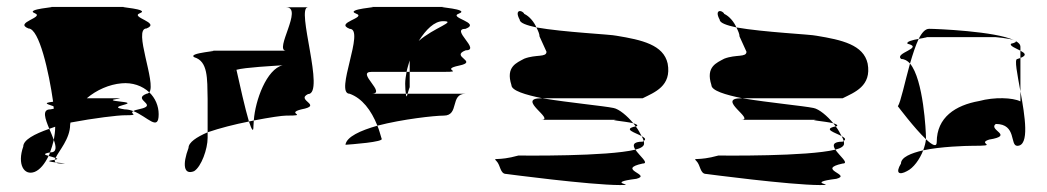

<svg xmlns="http://www.w3.org/2000/svg" viewBox="-20 -715 3015 553"><path d="M47 -293C29 -242 49 -208 80 -220C95 -226 109 -243 120 -266C109 -269 102 -272 124 -276C128 -287 132 -299 135 -312C131 -322 127 -333 122 -344C79 -329 47 -312 47 -293ZM62 -633C19 -650 110 -665 80 -677C50 -689 150 -695 125 -695H339C314 -695 414 -689 383 -677C353 -665 444 -650 402 -633C362 -633 431 -475 410 -449C390 -468 361 -478 330 -475C295 -472 258 -456 230 -432H306C368 -432 259 -429 330 -422C388 -416 278 -409 339 -400C347 -400 356 -398 364 -395C350 -387 387 -383 339 -383C320 -383 252 -375 183 -362C183 -360 182 -358 182 -356C182 -315 149 -280 140 -260C135 -262 126 -264 120 -266C122 -269 123 -272 124 -276H125C144 -276 142 -292 135 -312C137 -324 139 -337 139 -350C133 -348 128 -346 122 -344C110 -373 100 -400 125 -400C129 -401 133 -401 135 -402C135 -404 134 -407 134 -409C122 -414 98 -418 133 -422C121 -507 93 -633 62 -633ZM133 -254C135 -254 137 -255 138 -255C137 -252 138 -249 141 -247C125 -249 111 -251 133 -254ZM138 -255C148 -257 146 -258 140 -260C139 -258 138 -257 138 -255ZM141 -247C144 -245 148 -244 156 -244C179 -244 159 -245 141 -247ZM364 -395C405 -379 437 -335 437 -386C437 -410 427 -433 410 -449C408 -447 405 -445 402 -445C359 -428 438 -413 383 -401C373 -399 367 -397 364 -395Z M523 -289C505 -241 509 -210 539 -222C560 -235 578 -286 578 -318V-334C546 -320 523 -305 523 -289ZM540 -550C516 -563 627 -569 586 -569H804C768 -569 855 -694 804 -694H867C831 -694 918 -444 867 -444C831 -426 912 -412 848 -400C800 -388 873 -382 804 -382C792 -382 758 -377 711 -368C715 -426 748 -516 794 -527C766 -525 686 -521 661 -514C670 -473 686 -402 697 -365C656 -357 613 -346 578 -334V-430C577 -490 579 -538 540 -550ZM655 -509V-512C654 -511 654 -510 655 -509ZM697 -365C705 -341 710 -332 710 -352C710 -357 711 -362 711 -368C707 -367 701 -366 697 -365Z M975 -298C989 -299 1089 -306 1079 -316C1075 -329 1072 -341 1067 -353C1018 -339 978 -321 975 -298ZM987 -445C942 -445 1033 -632 987 -632C942 -650 1039 -664 1005 -676C972 -689 1078 -695 1050 -695H1258C1230 -695 1336 -689 1302 -676C1269 -664 1367 -650 1321 -632C1275 -632 1367 -570 1321 -570C1275 -552 1360 -538 1302 -526C1245 -514 1321 -508 1258 -508H1160V-541C1157 -530 1153 -519 1151 -508H1050C1004 -508 1096 -445 1050 -445H1149C1150 -433 1152 -437 1154 -445H1321C1275 -445 1304 -382 1258 -382C1232 -382 1140 -372 1067 -353C1049 -398 1023 -432 987 -445ZM1147 -474C1147 -460 1148 -451 1149 -445H1154C1156 -453 1160 -464 1160 -464V-508H1151C1149 -496 1147 -485 1147 -474ZM1186 -597C1229 -635 1298 -654 1256 -654C1231 -654 1207 -630 1186 -597Z M1410 -251C1422 -239 1420 -214 1438 -214C1438 -214 1679 -182 1766 -182C1820 -182 1717 -188 1813 -200C1859 -212 1753 -227 1831 -244C1851 -244 1822 -266 1810 -284C1728 -264 1488 -267 1473 -267C1412 -250 1398 -263 1410 -251ZM1453 -470C1453 -454 1493 -442 1542 -432H1831C1865 -449 1915 -467 1903 -532C1891 -586 1829 -600 1756 -612C1740 -616 1604 -622 1525 -636C1530 -626 1534 -617 1534 -610L1554 -566C1554 -549 1524 -559 1490 -546C1468 -534 1436 -523 1453 -470ZM1477 -658C1460 -689 1484 -687 1490 -675C1505 -668 1518 -652 1525 -636C1497 -642 1477 -649 1477 -658ZM1539 -370C1580 -370 1465 -432 1539 -432H1542C1621 -419 1718 -410 1747 -404C1763 -401 1787 -381 1804 -360C1780 -366 1719 -370 1766 -370ZM1804 -360C1806 -357 1809 -354 1811 -351H1813C1819 -354 1814 -357 1804 -360ZM1810 -284C1802 -296 1802 -307 1831 -307C1832 -308 1833 -308 1834 -309C1835 -306 1835 -303 1835 -301C1835 -294 1826 -288 1810 -284ZM1811 -351C1818 -342 1824 -331 1828 -323C1810 -333 1772 -343 1811 -351ZM1828 -323C1831 -318 1833 -313 1834 -309C1842 -314 1837 -318 1828 -323Z M1986 -251C1998 -239 1996 -214 2014 -214C2014 -214 2255 -182 2342 -182C2396 -182 2293 -188 2389 -200C2435 -212 2329 -227 2407 -244C2427 -244 2398 -266 2386 -284C2304 -264 2064 -267 2049 -267C1988 -250 1974 -263 1986 -251ZM2029 -470C2029 -454 2069 -442 2118 -432H2407C2441 -449 2491 -467 2479 -532C2467 -586 2405 -600 2332 -612C2316 -616 2180 -622 2101 -636C2106 -626 2110 -617 2110 -610L2130 -566C2130 -549 2100 -559 2066 -546C2044 -534 2012 -523 2029 -470ZM2053 -658C2036 -689 2060 -687 2066 -675C2081 -668 2094 -652 2101 -636C2073 -642 2053 -649 2053 -658ZM2115 -370C2156 -370 2041 -432 2115 -432H2118C2197 -419 2294 -410 2323 -404C2339 -401 2363 -381 2380 -360C2356 -366 2295 -370 2342 -370ZM2380 -360C2382 -357 2385 -354 2387 -351H2389C2395 -354 2390 -357 2380 -360ZM2386 -284C2378 -296 2378 -307 2407 -307C2408 -308 2409 -308 2410 -309C2411 -306 2411 -303 2411 -301C2411 -294 2402 -288 2386 -284ZM2387 -351C2394 -342 2400 -331 2404 -323C2386 -333 2348 -343 2387 -351ZM2404 -323C2407 -318 2409 -313 2410 -309C2418 -314 2413 -318 2404 -323Z M2566 -409C2566 -409 2614 -345 2647 -314V-318C2647 -335 2640 -486 2601 -532C2586 -478 2574 -420 2566 -409ZM2575 -244C2558 -216 2570 -210 2592 -222C2611 -231 2629 -256 2639 -282C2604 -274 2575 -262 2575 -244ZM2576 -545C2553 -562 2643 -577 2594 -589C2589 -595 2609 -600 2626 -603C2617 -584 2609 -559 2601 -532C2594 -540 2585 -545 2576 -545ZM2626 -603C2645 -607 2661 -608 2638 -608H2848C2845 -608 2887 -605 2901 -599C2848 -625 2676 -632 2656 -632C2645 -632 2635 -621 2626 -603ZM2639 -282C2643 -293 2646 -304 2647 -314C2665 -297 2678 -290 2678 -306C2678 -377 2732 -412 2800 -424C2844 -436 2897 -434 2919 -423V-452C2932 -381 2946 -295 2910 -295C2888 -295 2909 -358 2848 -358C2825 -340 2903 -325 2829 -313C2791 -301 2863 -295 2779 -295C2764 -295 2689 -293 2639 -282ZM2892 -589C2887 -583 2906 -576 2919 -569V-580C2919 -587 2914 -592 2905 -597C2908 -595 2905 -592 2892 -589ZM2901 -599C2903 -598 2904 -598 2905 -597C2904 -598 2902 -598 2901 -599ZM2910 -545C2901 -545 2910 -502 2919 -452V-548ZM2919 -548V-569C2932 -562 2939 -556 2919 -548Z"/></svg>

Font: bitstorm
Style: exext
Weight: 400
Version: Version 0.2